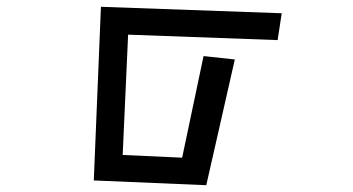

<svg xmlns="http://www.w3.org/2000/svg" viewBox="-20 -530 1040 565"><path d="M277 -510 809 -491 797 -412 357 -428 341 -74 516 -66 579 -365 671 -355 587 15 256 1Z"/></svg>

Font: Stick
Style: Regular
Weight: 400
Designer: Fontworks Inc.
Foundry: Fontworks Inc.
Version: Version 1.100